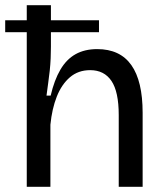

<svg xmlns="http://www.w3.org/2000/svg" viewBox="-27 -719 638 739"><path d="M-7 -641H354V-595H-7ZM76 0V-309V-699H169V-539Q169 -518 168 -494.5Q167 -471 164.5 -447.5Q162 -424 158.5 -399.5Q155 -375 152 -351H168Q182 -411 205.5 -451Q229 -491 264 -510.5Q299 -530 347 -530Q435 -530 478.5 -468.5Q522 -407 522 -285V0H430V-276Q430 -366 402 -407.5Q374 -449 320 -449Q274 -449 242 -421.5Q210 -394 191.5 -347Q173 -300 167 -239V0Z"/></svg>

Font: Bricolage Grotesque 18pt
Style: Regular
Weight: 400
Version: Version 1.001;gftools[0.9.33.dev8+g029e19f]